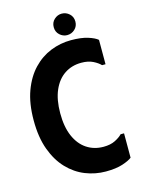

<svg xmlns="http://www.w3.org/2000/svg" viewBox="-129 -934 757 1020"><g transform="rotate(-15 250.0 -424.5)"><path d="M23 -350Q23 -443 48 -511Q73 -579 115.5 -623.5Q158 -668 212 -689.5Q266 -711 324 -711Q380 -711 416.5 -699.5Q453 -688 469 -674V-540H450Q436 -555 410 -568Q384 -581 346 -581Q294 -581 254 -554.5Q214 -528 191.5 -476.5Q169 -425 169 -350Q169 -275 191.5 -223.5Q214 -172 254 -145.5Q294 -119 346 -119Q384 -119 410 -132Q436 -145 450 -160H469V-26Q453 -13 416.5 -1Q380 11 324 11Q266 11 212 -10.5Q158 -32 115.5 -76.5Q73 -121 48 -189Q23 -257 23 -350ZM313 -742Q290 -742 272 -758.5Q254 -775 254 -801Q254 -827 272 -843.5Q290 -860 313 -860Q337 -860 355 -843.5Q373 -827 373 -801Q373 -775 355 -758.5Q337 -742 313 -742Z"/></g></svg>

Font: Phudu SemiBold
Style: Regular
Weight: 600
Version: Version 1.005;gftools[0.9.23]